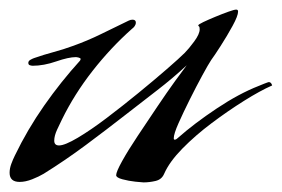

<svg xmlns="http://www.w3.org/2000/svg" viewBox="-21 -378 587 400"><path d="M278 2Q275 2 261 0.5Q247 -1 234 -4.5Q221 -8 221 -13Q221 -20 233.5 -42.5Q246 -65 266 -95Q286 -125 306.5 -155.5Q327 -186 344 -209.5Q361 -233 368 -242Q339 -215 306.5 -190Q274 -165 242 -140Q201 -108 158 -76Q115 -44 70 -16Q60 -10 46 -4.5Q32 1 20 1Q-1 1 -1 -18Q-1 -27 2.5 -36.5Q6 -46 10 -54Q36 -108 71 -158Q106 -208 146 -252Q146 -253 146.5 -253.5Q147 -254 147 -255Q147 -257 143 -258Q139 -259 137 -259Q122 -259 96 -250Q70 -241 47 -241Q45 -241 41.5 -242Q38 -243 38 -247Q38 -251 42.5 -253.5Q47 -256 50 -257Q70 -264 90.5 -269.5Q111 -275 130 -282Q161 -293 189.5 -307Q218 -321 247 -335Q251 -337 255 -337Q262 -337 262 -331Q262 -327 259.5 -323.5Q257 -320 254 -318Q210 -279 172 -230.5Q134 -182 108 -129Q104 -121 98 -108Q92 -95 92 -85Q92 -75 102 -75Q114 -75 141 -91Q168 -107 201 -132Q234 -157 267 -184Q300 -211 326.5 -234Q353 -257 364 -268Q372 -276 383.5 -291.5Q395 -307 395 -317Q395 -322 393.5 -323Q392 -324 392 -325Q392 -327 402.5 -332Q413 -337 427.5 -343Q442 -349 454.5 -353.5Q467 -358 471 -358Q475 -358 475 -354Q475 -345 463.5 -324Q452 -303 438.5 -282Q425 -261 419 -253Q413 -244 400.5 -221Q388 -198 374.5 -171Q361 -144 351 -121.5Q341 -99 341 -90Q341 -87 343 -87Q345 -87 347 -88.5Q349 -90 350 -91Q384 -121 430.5 -152Q477 -183 518 -199Q520 -200 529 -203.5Q538 -207 539 -207Q544 -207 546 -200Q521 -189 487.5 -168Q454 -147 420 -121.5Q386 -96 359 -68.5Q332 -41 321 -16Q316 -4 303 -1Q290 2 278 2Z"/></svg>

Font: My Soul
Style: Regular
Weight: 400
Designer: Robert E. Leuschke
Foundry: Robert E. Leuschke
Version: Version 1.010; ttfautohint (v1.8.4.7-5d5b)